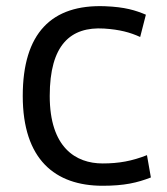

<svg xmlns="http://www.w3.org/2000/svg" viewBox="-20 -592 540 622"><path d="M53.7 -281.2C53.7 -75.7 158.2 9.8 312.5 9.8C382.8 9.8 424.8 0 468.8 -17.1L456.1 -89.4C407.7 -70.3 365.2 -62.5 312.5 -62.5C225.1 -62.5 141.1 -114.3 141.1 -281.2C141.1 -446.3 208 -506.3 317.4 -499.5C368.2 -496.1 400.9 -487.3 434.1 -472.2L452.6 -544.4C418.9 -558.6 384.8 -569.3 320.8 -571.8C146.5 -578.6 53.7 -483.9 53.7 -281.2Z"/></svg>

Font: Duru Sans
Style: Regular
Weight: 400
Designer: Onur Yazıcıgil
Foundry: Onur Yazıcıgil
Version: Version 1.002